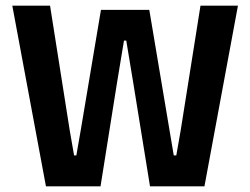

<svg xmlns="http://www.w3.org/2000/svg" viewBox="-20 -659 885 679"><path d="M142.5 0 23.5 -639H157L226.5 -198.5L242 -109.5H250L265.5 -198.5L337 -624H508L579.5 -198.5L594.5 -109.5H603.5L619 -198L689 -639H821.5L703 0H510.5L451 -367.5L426.5 -515.5H418.5L394 -367.5L335.5 0Z"/></svg>

Font: Anek Odia Medium SemiBold
Style: Regular
Weight: 600
Version: Version 1.003